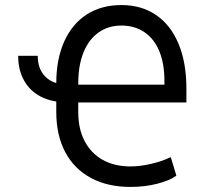

<svg xmlns="http://www.w3.org/2000/svg" viewBox="-20 -737 817 768"><path d="M161.6 -430.2C141.1 -450.7 130.9 -478.5 130.9 -513.7H52.7C52.7 -475.9 60.5 -443 76.2 -415C91.8 -387 114.1 -365.6 143.1 -350.6C172 -335.6 206.1 -328.1 245.1 -328.1V-399.4C210 -399.4 182.1 -409.7 161.6 -430.2ZM343.3 -25.4C387.9 -1.3 440.8 10.7 502 10.7C539.1 10.7 574.1 6.7 606.9 -1.5C639.8 -9.6 666 -20.5 685.5 -34.2L663.1 -108.4C638.3 -96.7 611.5 -87.6 582.5 -81.1C553.5 -74.5 526.7 -71.3 502 -71.3C459 -71.3 421.9 -80.1 390.6 -97.7C359.4 -115.2 335.3 -140.3 318.4 -172.9C301.4 -205.4 293 -244.1 293 -289.1V-404.3C293 -451.8 300 -492.8 314 -527.3C328 -561.8 348 -588.4 374 -606.9C400.1 -625.5 430.7 -634.8 465.8 -634.8C501 -634.8 531.6 -626 557.6 -608.4C583.7 -590.8 603.5 -565.4 617.2 -532.2C630.9 -499 637.7 -459.6 637.7 -414.1V-398.4H267.6V-327.1H725.6V-382.8C725.6 -451.8 715.2 -511.4 694.3 -561.5C673.5 -611.7 643.6 -650.1 604.5 -676.8C565.4 -703.5 519.2 -716.8 465.8 -716.8C412.4 -716.8 366.2 -704.3 327.1 -679.2C288.1 -654.1 258 -618 236.8 -570.8C215.7 -523.6 205.1 -468.1 205.1 -404.3V-289.1C205.1 -227.2 217 -173.8 240.7 -128.9C264.5 -84 298.7 -49.5 343.3 -25.4Z"/></svg>

Font: Pretendard Variable
Style: Regular
Weight: 400
Designer: Base glyphs from Inter by Rasmus Andersson; Hangeul glyphs from Noto Sans CJK(Source Han Sans) by Jang Soo-young and Kan
Foundry: Kil Hyung-jin
Version: Version 1.309;Glyphs 3.2 (3225)